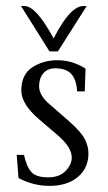

<svg xmlns="http://www.w3.org/2000/svg" viewBox="-20 -602 358 638"><path d="M264.2 -374 261.7 -298.3H236.3Q233.4 -348.6 206.1 -365.2Q189.5 -375 164.6 -375Q137.7 -375 123.8 -358.2Q109.9 -341.3 109.9 -314.9Q110.4 -284.2 145.5 -254.9L210 -198.7Q250 -163.1 262 -139.4Q273.9 -115.7 273.9 -92.3Q273.9 -35.6 227.1 -5.4Q193.4 16.1 142.1 15.6Q91.3 15.6 41.5 -10.3L35.6 -87.4H59.6Q69.3 -45.4 85.4 -29.1Q101.6 -12.7 140.1 -12.7Q177.7 -12.7 198.2 -34.2Q218.8 -55.7 218.3 -79.1Q218.3 -111.8 174.3 -150.4L109.9 -205.6Q51.3 -255.4 50.8 -300.8Q50.8 -354.5 87.2 -378.2Q123.5 -401.9 170.9 -401.9Q220.2 -401.9 264.2 -374ZM268.1 -582 172.4 -431.2H144.5L49.8 -582H61Q99.6 -582 155.8 -478.5L158.2 -474.1L160.2 -478Q212.9 -581.1 256.8 -582Z"/></svg>

Font: Lancelot
Style: Regular
Weight: 400
Designer: Marion Kadi
Foundry: Marion Kadi, Anton Koovit
Version: 1.004